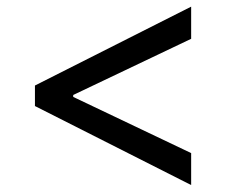

<svg xmlns="http://www.w3.org/2000/svg" viewBox="-20 -567 696 566"><path d="M83 -254.4V-314.9L543.5 -547.4V-452.6L192.9 -285.6L195.8 -291.5V-277.8L192.9 -282.7L543.5 -115.7V-21.5Z"/></svg>

Font: Inter 17pt
Style: Regular
Weight: 400
Version: Version 4.001;git-66647c0bb